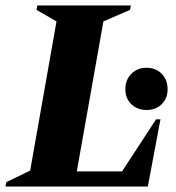

<svg xmlns="http://www.w3.org/2000/svg" viewBox="-50 -680 640 700"><path d="M-30 0 -27 -16 60 -58 156 -602 83 -644 86 -660H427L424 -644L327 -602L230 -55H395L519 -245H535L489 0ZM484 -279Q451 -279 429 -300Q407 -321 407 -355Q407 -389 429 -411Q451 -433 484 -433Q518 -433 539.5 -411Q561 -389 561 -355Q561 -321 539.5 -300Q518 -279 484 -279Z"/></svg>

Font: Spectral SC ExtraBold
Style: Italic
Weight: 800
Italic angle: -10°
Designer: Jean-Baptiste Levee
Foundry: Production Type
Version: Version 2.001